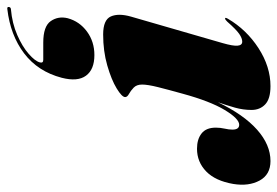

<svg xmlns="http://www.w3.org/2000/svg" viewBox="-148 -358 776 537"><g transform="rotate(90 240.5 -90.0)"><path d="M24 -331Q20.5 -331 25 -339Q55.5 -391 107.2 -424.5Q159 -458 213.5 -458Q249 -458 264.5 -443.2Q280 -428.5 280 -405Q280 -381.5 273.5 -358.5Q267 -335.5 258.5 -311Q293 -383 335.2 -420.5Q377.5 -458 423 -458Q461 -458 477.5 -427.5Q494 -397 487 -354Q478.5 -304 452 -278.2Q425.5 -252.5 388.5 -252.5Q362 -252.5 345.8 -265.2Q329.5 -278 329.5 -305Q329.5 -317.5 332.2 -329.5Q335 -341.5 335 -351.5Q335 -370.5 321.5 -370.5Q304.5 -370.5 280 -329.8Q255.5 -289 234.5 -212Q223.5 -172.5 216.2 -143.5Q209 -114.5 209 -99Q209 -83.5 217.8 -75.2Q226.5 -67 235.2 -62.2Q244 -57.5 244 -51.5Q244 -42.5 219.8 -27.8Q195.5 -13 155.5 -1.5Q115.5 10 69 10Q28 10 18.5 -11.5Q9 -33 19 -68L93 -324Q101.5 -353.5 100.2 -366.2Q99 -379 89 -379Q79.5 -379 67.2 -370.5Q55 -362 33 -337Q27.5 -331 24 -331ZM91.5 177.5Q46 177.5 31.5 156.5Q17 135.5 23.5 109Q32.5 76 60.8 55.2Q89 34.5 126.5 34.5Q167 34.5 184.2 58Q201.5 81.5 190 126Q172.5 192.5 121.8 231Q71 269.5 -2 278Q-8.5 279 -8 274Q-7.5 268.5 -2 268Q38 264.5 70.5 250.2Q103 236 123.2 218.2Q143.5 200.5 147 187Q149.5 177.5 140 177.5Z"/></g></svg>

Font: Fraunces 144pt Black
Style: Italic
Weight: 900
Italic angle: -16°
Version: Version 1.000;[0bf87f6ff]